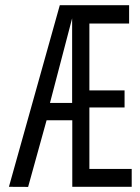

<svg xmlns="http://www.w3.org/2000/svg" viewBox="-20 -720 539 740"><path d="M14.4 0 210.5 -700H477.6V-629.2H324.5V-371.7H460.1V-305.8H324.5V-69H487.6V0H258.6V-256.6H159.6L88.4 0.4ZM172.6 -323.3H258V-649.4Z"/></svg>

Font: Georama ExtraCondensed Thin
Style: Regular
Weight: 100
Width: 2
Designer: Jean-Baptiste Levee
Foundry: Production Type
Version: Version 1.001